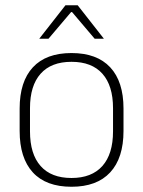

<svg xmlns="http://www.w3.org/2000/svg" viewBox="-20 -701 546 733"><path d="M253 12Q155.5 12 105.2 -43Q55 -98 55 -201V-286.5Q55 -389.5 105.5 -444Q156 -498.5 253 -498.5Q350 -498.5 400.8 -444Q451.5 -389.5 451.5 -286.5V-201Q451.5 -98 400.8 -43Q350 12 253 12ZM253 -21.5Q330 -21.5 370.8 -67.2Q411.5 -113 411.5 -199.5V-288Q411.5 -374 371 -419.5Q330.5 -465 253 -465Q175.5 -465 135 -419.5Q94.5 -374 94.5 -288V-199.5Q94.5 -113 135 -67.2Q175.5 -21.5 253 -21.5ZM130.5 -554 230 -681H276.5L376 -554V-553H341.5L255 -655H251.5L165 -553H130.5Z"/></svg>

Font: Anek Malayalam Medium ExtraLight
Style: Regular
Weight: 250
Version: Version 1.003